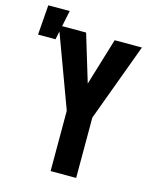

<svg xmlns="http://www.w3.org/2000/svg" viewBox="-183 -903 804 987"><g transform="rotate(15 219.0 -410.0)"><path d="M182 0V-321L29 -735H174L250 -484L326 -735H471L318 -321V0ZM-62 -661 -50 -820H64L31 -661Z"/></g></svg>

Font: Iosevka Heavy
Style: Regular
Weight: 900
Monospace: yes
Designer: Belleve Invis
Foundry: Belleve Invis
Version: Version 32.5.0; ttfautohint (v1.8.4)